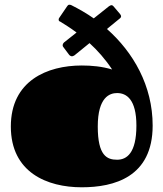

<svg xmlns="http://www.w3.org/2000/svg" viewBox="-20 -778 694 815"><path d="M273 -546C276 -542 281 -539 286 -539C289 -539 292 -541 296 -543L360 -595C393 -565 427 -527 456 -483C413 -496 369 -500 327 -500C180 -500 26 -435 26 -241C26 -46 180 17 327 17C464 17 628 -26 628 -245C628 -414 546 -556 434 -655L489 -700C492 -702 494 -706 494 -708C494 -712 492 -715 490 -718L462 -751C459 -754 457 -756 453 -756C450 -756 446 -754 442 -751L378 -700C348 -721 315 -740 283 -756C281 -757 278 -758 274 -758C271 -758 268 -756 264 -750L232 -703C229 -699 229 -696 229 -694C229 -689 233 -687 236 -686C254 -675 278 -660 305 -640L252 -598C248 -594 246 -590 246 -585C246 -583 247 -580 249 -578ZM477 -100C434 -100 395 -117 395 -241C395 -366 446 -383 477 -383C517 -383 559 -356 559 -245C559 -128 518 -100 477 -100Z"/></svg>

Font: Fascinate
Style: Regular
Weight: 900
Designer: Astigmatic (AOETI)
Foundry: Astigmatic (AOETI)
Version: Version 1.000